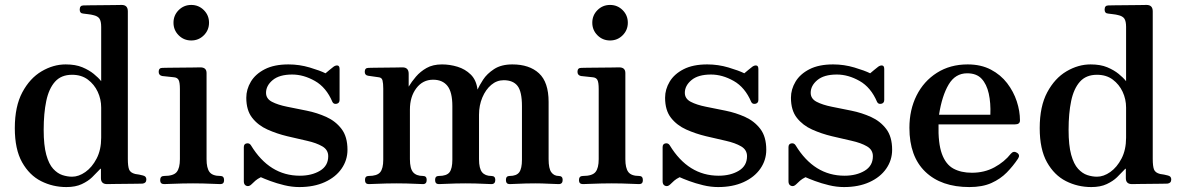

<svg xmlns="http://www.w3.org/2000/svg" viewBox="-20 -746 4786 778"><path d="M249 12Q194 12 146.5 -12Q99 -36 69.5 -88.5Q40 -141 40 -227Q40 -315 70.5 -372Q101 -429 148.5 -457Q196 -485 246 -485Q286 -485 313.5 -473.5Q341 -462 360 -446.5Q379 -431 390 -417V-637Q390 -660 383 -670.5Q376 -681 357 -685Q350 -687 337 -688.5Q324 -690 317 -691Q303 -692 303 -707Q303 -724 318 -724Q321 -724 342.5 -724.5Q364 -725 392.5 -725Q421 -725 444 -725.5Q467 -726 473 -726Q498 -726 498 -700V-102Q498 -73 503 -59.5Q508 -46 528 -41Q535 -40 544 -38.5Q553 -37 559 -35Q573 -32 573 -19Q573 -4 558 -2Q555 -2 535 -1.5Q515 -1 489 -1Q463 -1 441.5 -0.5Q420 0 414 0Q389 0 389 -24V-63Q387 -63 378 -53Q369 -43 353 -27.5Q337 -12 311.5 0Q286 12 249 12ZM272 -30Q299 -30 326 -49Q353 -68 371.5 -103.5Q390 -139 390 -188V-310Q390 -344 376 -374Q362 -404 336 -423.5Q310 -443 272 -443Q228 -443 203 -415Q178 -387 167.5 -337Q157 -287 157 -220Q157 -157 167.5 -119Q178 -81 195.5 -62Q213 -43 233 -36.5Q253 -30 272 -30Z M645 0Q629 0 629 -16Q629 -33 645 -33Q683 -33 696 -49Q709 -65 709 -101V-385Q709 -413 703.5 -422.5Q698 -432 684 -433Q677 -434 660.5 -435.5Q644 -437 637 -438Q623 -441 623 -455Q623 -471 638 -471Q641 -471 663 -471.5Q685 -472 712.5 -472Q740 -472 763 -472.5Q786 -473 792 -473Q817 -473 817 -450V-101Q817 -65 829 -49Q841 -33 873 -33Q888 -33 888 -16Q888 0 873 0Q866 0 846 -1Q826 -2 803 -2.5Q780 -3 762 -3Q745 -3 720 -2.5Q695 -2 673.5 -1Q652 0 645 0ZM755 -582Q725 -582 704 -603Q683 -624 683 -654Q683 -684 704 -705Q725 -726 755 -726Q785 -726 806 -705Q827 -684 827 -654Q827 -624 806 -603Q785 -582 755 -582Z M1193 12Q1163 12 1132 4.5Q1101 -3 1075.5 -12.5Q1050 -22 1037 -28Q1023 -21 1015 -14Q1007 -7 999 1Q989 11 978.5 7Q968 3 968 -11V-150Q968 -163 979.5 -165Q991 -167 997 -157Q1072 -34 1195 -34Q1243 -34 1276.5 -54Q1310 -74 1310 -113Q1310 -139 1286 -153Q1262 -167 1224 -175.5Q1186 -184 1144 -194Q1102 -204 1064 -221Q1026 -238 1002 -268.5Q978 -299 978 -350Q978 -384 996.5 -415Q1015 -446 1053 -465.5Q1091 -485 1149 -485Q1193 -485 1235 -472.5Q1277 -460 1299 -449Q1305 -454 1314.5 -462Q1324 -470 1332 -476Q1341 -482 1348.5 -480.5Q1356 -479 1356 -466V-341Q1356 -328 1344 -325.5Q1332 -323 1327 -333Q1302 -392 1256 -418Q1210 -444 1164 -444Q1112 -444 1085 -421.5Q1058 -399 1058 -370Q1058 -346 1082 -333.5Q1106 -321 1143.5 -313.5Q1181 -306 1223 -297.5Q1265 -289 1302.5 -272Q1340 -255 1364 -223.5Q1388 -192 1388 -139Q1388 -97 1364 -62.5Q1340 -28 1296 -8Q1252 12 1193 12Z M1474 0Q1459 0 1459 -17Q1459 -33 1474 -33Q1508 -33 1520.5 -48Q1533 -63 1533 -99V-387Q1533 -408 1530 -420Q1527 -432 1514 -433Q1507 -434 1493 -436Q1479 -438 1472 -439Q1458 -441 1458 -455Q1458 -471 1473 -471Q1476 -471 1495.5 -471.5Q1515 -472 1539.5 -472Q1564 -472 1584.5 -472.5Q1605 -473 1611 -473Q1636 -473 1636 -447V-395Q1648 -415 1665.5 -435.5Q1683 -456 1708.5 -470.5Q1734 -485 1771 -485Q1803 -485 1834 -475.5Q1865 -466 1887.5 -444Q1910 -422 1915 -383Q1922 -399 1937.5 -423Q1953 -447 1982 -466Q2011 -485 2056 -485Q2125 -485 2164 -449Q2203 -413 2203 -333V-101Q2203 -63 2214 -48Q2225 -33 2244 -33Q2260 -33 2260 -17Q2260 0 2244 0Q2233 0 2204 -1.5Q2175 -3 2149 -3Q2132 -3 2110.5 -2.5Q2089 -2 2071 -1Q2053 0 2045 0Q2030 0 2030 -17Q2030 -33 2045 -33Q2073 -33 2084 -48Q2095 -63 2095 -99V-316Q2095 -375 2077 -398Q2059 -421 2021 -421Q1993 -421 1970.5 -402Q1948 -383 1934.5 -351Q1921 -319 1921 -281V-101Q1921 -63 1933.5 -48Q1946 -33 1971 -33Q1987 -33 1987 -17Q1987 0 1971 0Q1964 0 1945.5 -1Q1927 -2 1906 -2.5Q1885 -3 1867 -3Q1850 -3 1827 -2.5Q1804 -2 1785 -1Q1766 0 1758 0Q1743 0 1743 -17Q1743 -33 1758 -33Q1790 -33 1801.5 -48Q1813 -63 1813 -99V-316Q1813 -373 1793 -398Q1773 -423 1735 -423Q1693 -423 1667 -388.5Q1641 -354 1641 -302V-101Q1641 -63 1654 -48Q1667 -33 1694 -33Q1709 -33 1709 -17Q1709 0 1694 0Q1687 0 1668 -1Q1649 -2 1627 -2.5Q1605 -3 1587 -3Q1570 -3 1546 -2.5Q1522 -2 1502 -1Q1482 0 1474 0Z M2342 0Q2326 0 2326 -16Q2326 -33 2342 -33Q2380 -33 2393 -49Q2406 -65 2406 -101V-385Q2406 -413 2400.5 -422.5Q2395 -432 2381 -433Q2374 -434 2357.5 -435.5Q2341 -437 2334 -438Q2320 -441 2320 -455Q2320 -471 2335 -471Q2338 -471 2360 -471.5Q2382 -472 2409.5 -472Q2437 -472 2460 -472.5Q2483 -473 2489 -473Q2514 -473 2514 -450V-101Q2514 -65 2526 -49Q2538 -33 2570 -33Q2585 -33 2585 -16Q2585 0 2570 0Q2563 0 2543 -1Q2523 -2 2500 -2.5Q2477 -3 2459 -3Q2442 -3 2417 -2.5Q2392 -2 2370.5 -1Q2349 0 2342 0ZM2452 -582Q2422 -582 2401 -603Q2380 -624 2380 -654Q2380 -684 2401 -705Q2422 -726 2452 -726Q2482 -726 2503 -705Q2524 -684 2524 -654Q2524 -624 2503 -603Q2482 -582 2452 -582Z M2890 12Q2860 12 2829 4.5Q2798 -3 2772.5 -12.5Q2747 -22 2734 -28Q2720 -21 2712 -14Q2704 -7 2696 1Q2686 11 2675.5 7Q2665 3 2665 -11V-150Q2665 -163 2676.5 -165Q2688 -167 2694 -157Q2769 -34 2892 -34Q2940 -34 2973.5 -54Q3007 -74 3007 -113Q3007 -139 2983 -153Q2959 -167 2921 -175.5Q2883 -184 2841 -194Q2799 -204 2761 -221Q2723 -238 2699 -268.5Q2675 -299 2675 -350Q2675 -384 2693.5 -415Q2712 -446 2750 -465.5Q2788 -485 2846 -485Q2890 -485 2932 -472.5Q2974 -460 2996 -449Q3002 -454 3011.5 -462Q3021 -470 3029 -476Q3038 -482 3045.5 -480.5Q3053 -479 3053 -466V-341Q3053 -328 3041 -325.5Q3029 -323 3024 -333Q2999 -392 2953 -418Q2907 -444 2861 -444Q2809 -444 2782 -421.5Q2755 -399 2755 -370Q2755 -346 2779 -333.5Q2803 -321 2840.5 -313.5Q2878 -306 2920 -297.5Q2962 -289 2999.5 -272Q3037 -255 3061 -223.5Q3085 -192 3085 -139Q3085 -97 3061 -62.5Q3037 -28 2993 -8Q2949 12 2890 12Z M3400 12Q3370 12 3339 4.5Q3308 -3 3282.5 -12.5Q3257 -22 3244 -28Q3230 -21 3222 -14Q3214 -7 3206 1Q3196 11 3185.5 7Q3175 3 3175 -11V-150Q3175 -163 3186.5 -165Q3198 -167 3204 -157Q3279 -34 3402 -34Q3450 -34 3483.5 -54Q3517 -74 3517 -113Q3517 -139 3493 -153Q3469 -167 3431 -175.5Q3393 -184 3351 -194Q3309 -204 3271 -221Q3233 -238 3209 -268.5Q3185 -299 3185 -350Q3185 -384 3203.5 -415Q3222 -446 3260 -465.5Q3298 -485 3356 -485Q3400 -485 3442 -472.5Q3484 -460 3506 -449Q3512 -454 3521.5 -462Q3531 -470 3539 -476Q3548 -482 3555.5 -480.5Q3563 -479 3563 -466V-341Q3563 -328 3551 -325.5Q3539 -323 3534 -333Q3509 -392 3463 -418Q3417 -444 3371 -444Q3319 -444 3292 -421.5Q3265 -399 3265 -370Q3265 -346 3289 -333.5Q3313 -321 3350.5 -313.5Q3388 -306 3430 -297.5Q3472 -289 3509.5 -272Q3547 -255 3571 -223.5Q3595 -192 3595 -139Q3595 -97 3571 -62.5Q3547 -28 3503 -8Q3459 12 3400 12Z M3908 12Q3794 12 3729.5 -50Q3665 -112 3665 -228Q3665 -301 3694 -359Q3723 -417 3776.5 -451Q3830 -485 3901 -485Q3955 -485 3995 -464Q4035 -443 4061 -409Q4087 -375 4100 -335.5Q4113 -296 4113 -258Q4113 -242 4093 -242H3783Q3781 -166 3796.5 -123Q3812 -80 3843 -63Q3874 -46 3918 -46Q3969 -46 4009.5 -68Q4050 -90 4076 -123Q4087 -136 4101 -127Q4115 -118 4105 -103Q4085 -73 4059.5 -47Q4034 -21 3997.5 -4.5Q3961 12 3908 12ZM3785 -281H3993Q3995 -329 3986.5 -367Q3978 -405 3957.5 -427Q3937 -449 3899 -449Q3851 -449 3824 -403.5Q3797 -358 3785 -281Z M4402 12Q4347 12 4299.5 -12Q4252 -36 4222.5 -88.5Q4193 -141 4193 -227Q4193 -315 4223.5 -372Q4254 -429 4301.5 -457Q4349 -485 4399 -485Q4439 -485 4466.5 -473.5Q4494 -462 4513 -446.5Q4532 -431 4543 -417V-637Q4543 -660 4536 -670.5Q4529 -681 4510 -685Q4503 -687 4490 -688.5Q4477 -690 4470 -691Q4456 -692 4456 -707Q4456 -724 4471 -724Q4474 -724 4495.5 -724.5Q4517 -725 4545.5 -725Q4574 -725 4597 -725.5Q4620 -726 4626 -726Q4651 -726 4651 -700V-102Q4651 -73 4656 -59.5Q4661 -46 4681 -41Q4688 -40 4697 -38.5Q4706 -37 4712 -35Q4726 -32 4726 -19Q4726 -4 4711 -2Q4708 -2 4688 -1.5Q4668 -1 4642 -1Q4616 -1 4594.5 -0.5Q4573 0 4567 0Q4542 0 4542 -24V-63Q4540 -63 4531 -53Q4522 -43 4506 -27.5Q4490 -12 4464.5 0Q4439 12 4402 12ZM4425 -30Q4452 -30 4479 -49Q4506 -68 4524.5 -103.5Q4543 -139 4543 -188V-310Q4543 -344 4529 -374Q4515 -404 4489 -423.5Q4463 -443 4425 -443Q4381 -443 4356 -415Q4331 -387 4320.5 -337Q4310 -287 4310 -220Q4310 -157 4320.5 -119Q4331 -81 4348.5 -62Q4366 -43 4386 -36.5Q4406 -30 4425 -30Z"/></svg>

Font: Zen Antique
Style: Regular
Weight: 400
Designer: Yoshimichi Ohira
Foundry: Positype
Version: Version 1.001